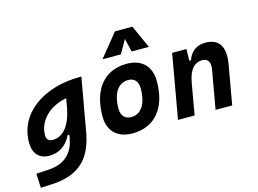

<svg xmlns="http://www.w3.org/2000/svg" viewBox="-128 -1029 2014 1499"><g transform="rotate(-15 879.0 -280.0)"><path d="M28.8 234.4 116.7 230.5C367.7 219.2 451.7 85 483.9 -98.1L559.1 -522.5H549.8C254.4 -522.5 30.8 -368.2 30.8 -130.4C30.8 -41 77.1 10.3 159.2 10.3C238.3 10.3 300.8 -32.2 336.9 -107.9H351.1L346.7 -82.5C330.1 12.7 275.9 104 126.5 113.3L23.9 119.6ZM400.9 -390.1 387.7 -314.9C361.3 -176.8 300.3 -102.1 215.3 -102.1C184.1 -102.1 166 -120.6 166 -152.3C166 -271.5 265.6 -365.7 400.9 -390.1Z M831.1 9.8C1012.2 9.8 1119.1 -118.2 1119.1 -335C1119.1 -456.1 1047.4 -527.3 925.8 -527.3C744.6 -527.3 637.7 -397.5 637.7 -177.7C637.7 -60.1 709.5 9.8 831.1 9.8ZM854.5 -115.7C803.7 -115.7 773.9 -148.4 773.9 -203.6C773.9 -328.1 822.8 -401.9 904.8 -401.9C954.1 -401.9 982.9 -369.1 982.9 -314C982.9 -189.5 935.1 -115.7 854.5 -115.7ZM1044.4 -795.4H903.8L753.4 -609.9H902.3L962.9 -717.8L989.3 -609.9H1128.4Z M1200.2 0H1334.5L1378.4 -250.5V-249.5C1397 -363.8 1446.8 -401.9 1502.4 -401.9C1547.9 -401.9 1569.3 -371.1 1559.1 -312.5L1503.9 0H1638.2L1693.8 -315.4C1718.3 -454.6 1672.9 -527.3 1562.5 -527.3C1489.3 -527.3 1440.9 -489.7 1418.9 -423.8H1404.8L1407.2 -517.6H1291.5Z"/></g></svg>

Font: Cascadia Mono NF
Style: Bold Italic
Weight: 700
Italic angle: -10°
Monospace: yes
Designer: Aaron Bell
Foundry: Saja Typeworks
Version: Version 2404.023